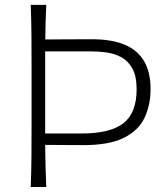

<svg xmlns="http://www.w3.org/2000/svg" viewBox="-20 -752 673 772"><path d="M161.6 -215.3V-545.4H345.7Q375 -545.4 407 -541.3Q439 -537.1 466.8 -522.5Q494.6 -507.8 512 -477.1Q529.3 -446.3 529.3 -393.1Q529.3 -297.9 476.3 -256.6Q423.3 -215.3 308.6 -215.3ZM103.5 0H166Q164.1 -43.9 163.1 -85Q162.1 -126 161.6 -169.4Q192.9 -169.4 236.1 -168.9Q279.3 -168.5 315.9 -168.5Q419.4 -168.5 478.3 -198Q537.1 -227.5 561.3 -278.8Q585.4 -330.1 585.4 -394Q585.4 -460.4 560.1 -504.9Q534.7 -549.3 482.4 -571.8Q430.2 -594.2 349.1 -594.2Q289.6 -594.2 242.2 -593.8Q194.8 -593.3 162.1 -593.3Q162.6 -627.9 163.3 -662.1Q164.1 -696.3 166 -732.4H103.5Q106 -670.4 106.4 -613.3Q106.9 -556.2 106.9 -488.3V-243.7Q106.9 -176.3 106.4 -119.1Q106 -62 103.5 0Z"/></svg>

Font: Pinar-VF-FD
Style: Regular
Weight: 300
Designer: Amin Abedi
Version: Version 3.0